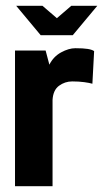

<svg xmlns="http://www.w3.org/2000/svg" viewBox="-20 -645 357 665"><path d="M36 -625H127L177 -582L227 -625H317L232 -523H121ZM32 0V-470H138L151 -421Q165 -449 191.5 -463.5Q218 -478 241 -478Q269 -478 284 -475.5Q299 -473 306 -468L300 -355Q290 -358 271.5 -360.5Q253 -363 230 -363Q205 -363 184.5 -348Q164 -333 162 -299V0Z"/></svg>

Font: Smooch Sans Thin ExtraBold
Style: Regular
Weight: 800
Version: Version 1.010